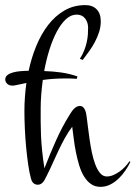

<svg xmlns="http://www.w3.org/2000/svg" viewBox="-62 -703 528 749"><path d="M237.3 -395.5Q227.5 -396.5 216.6 -396.7Q205.6 -397 195.8 -397Q169.4 -397 147.5 -395.5Q125.5 -394 105 -391.1Q101.1 -362.3 98.9 -334.5Q96.7 -306.6 96.7 -280.8Q96.7 -255.4 96.7 -229.5Q96.7 -203.6 97.9 -175.3Q99.1 -147 102.3 -115.2Q105.5 -83.5 111.3 -46.4Q132.8 -102.1 156.7 -155.5Q180.7 -209 208.5 -253.4Q212.4 -259.8 216.6 -266.1Q220.7 -272.5 225.6 -277.6Q230.5 -282.7 236.3 -286.1Q242.2 -289.6 249 -289.6Q257.3 -289.6 262.2 -284.9Q267.1 -280.3 270 -273.4Q272.9 -266.6 274.2 -258.8Q275.4 -251 276.4 -244.6Q278.3 -230.5 281 -208Q283.7 -185.5 287.4 -159.9Q291 -134.3 296.4 -108.4Q301.8 -82.5 309.6 -61.8Q317.4 -41 328.4 -27.8Q339.4 -14.6 354.5 -14.6Q367.2 -14.6 379.9 -20Q392.6 -25.4 404.3 -33.7Q416 -42 426 -52.7Q436 -63.5 442.9 -73.7L446.8 -71.8Q438.5 -54.2 426.5 -36.9Q414.6 -19.5 399.9 -5.6Q385.3 8.3 367.7 17.1Q350.1 25.9 330.1 25.9Q308.1 25.9 292.2 14.4Q276.4 2.9 265.1 -15.9Q253.9 -34.7 246.6 -59.1Q239.3 -83.5 234.1 -109.4Q229 -135.3 225.8 -161.1Q222.7 -187 219.7 -208.5Q204.1 -188 191.4 -165Q178.7 -142.1 167 -117.4Q155.3 -92.8 144 -67.4Q132.8 -42 120.1 -17.1Q117.2 -11.7 114.3 -5.6Q111.3 0.5 107.4 5.6Q103.5 10.7 98.1 14.2Q92.8 17.6 85.4 17.6Q78.6 17.6 74 15.1Q69.3 12.7 66.2 9Q63 5.4 61.3 1Q59.6 -3.4 58.6 -7.3Q52.7 -28.3 48.1 -60.1Q43.5 -91.8 40 -127.9Q36.6 -164.1 34.9 -201.4Q33.2 -238.8 33.2 -270.5Q33.2 -296.9 35.2 -324.2Q37.1 -351.6 41 -379.4Q29.8 -377 18.3 -374.5Q6.8 -372.1 -5.9 -369.6Q-8.3 -369.1 -10.3 -369.1Q-12.2 -369.1 -14.2 -369.1Q-27.3 -369.1 -34.4 -376.7Q-41.5 -384.3 -41.5 -392.6Q-41.5 -403.8 -32.7 -410.4Q-23.9 -417 -10.3 -420.7Q3.4 -424.3 19.5 -425.5Q35.6 -426.8 49.8 -426.8Q60.5 -477.5 79.6 -523.9Q98.6 -570.3 126 -605.7Q153.3 -641.1 189.5 -662.1Q225.6 -683.1 271 -683.1Q298.8 -683.1 314.9 -666.7Q331.1 -650.4 331.1 -620.1Q331.1 -598.6 324.7 -578.6Q318.4 -558.6 308.3 -539.6Q298.3 -520.5 285.6 -502.9Q272.9 -485.4 260.7 -469.2L249.5 -473.6Q260.3 -490.2 266.6 -506.6Q272.9 -522.9 276.4 -538.6Q279.8 -554.2 280.8 -568.4Q281.7 -582.5 281.7 -594.7Q281.7 -615.2 270.3 -630.6Q258.8 -646 236.8 -646Q214.4 -646 194.8 -627.7Q175.3 -609.4 159.2 -578.9Q143.1 -548.3 130.6 -508.5Q118.2 -468.8 110.4 -425.8Q144.5 -424.8 177 -420.2Q209.5 -415.5 240.2 -404.8Z"/></svg>

Font: Montez
Style: Regular
Weight: 400
Designer: Astigmatic (AOETI)
Foundry: Astigmatic (AOETI)
Version: Version 1.000